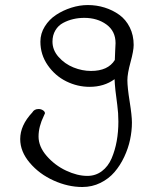

<svg xmlns="http://www.w3.org/2000/svg" viewBox="-20 -728 660 761"><path d="M140.1 -563Q140.1 -595.2 157.5 -623Q174.8 -650.9 202.1 -668.9Q229.5 -687 262.5 -697.5Q295.4 -708 328.1 -708Q362.8 -708 394.8 -698Q426.8 -688 452.9 -669.2Q479 -650.4 494.4 -619.4Q509.8 -588.4 509.8 -549.8Q509.8 -526.9 497.3 -481.4Q484.9 -436 484.9 -410.2Q484.9 -381.8 493.9 -325.7Q502.9 -269.5 502.9 -242.2Q502.9 -209 495.6 -174.6Q488.3 -140.1 472.4 -106.2Q456.5 -72.3 433.8 -45.9Q411.1 -19.5 378.2 -3.2Q345.2 13.2 306.2 13.2Q249.5 13.2 192.6 -12.5Q135.7 -38.1 97.9 -82.8Q60.1 -127.4 60.1 -176.8Q60.1 -231.4 107.9 -282.2Q115.7 -295.9 132.8 -295.9Q142.6 -295.9 150.4 -290.8Q158.2 -285.6 158.2 -278.8Q158.2 -277.8 153.8 -269Q132.8 -226.1 132.8 -187Q132.8 -147 165 -109.9Q197.3 -72.8 241.9 -51.8Q286.6 -30.8 326.2 -30.8Q358.9 -30.8 383.8 -49.6Q408.7 -68.4 422.4 -100.3Q436 -132.3 442.6 -168.9Q449.2 -205.6 449.2 -246.1Q449.2 -280.3 444.8 -312Q435.5 -377 434.1 -414.1Q392.6 -383.8 335 -383.8Q287.1 -383.8 242.9 -405.5Q198.7 -427.2 169.4 -469.2Q140.1 -511.2 140.1 -563ZM435.1 -490.2Q435.1 -503.9 436.5 -525.9Q438 -547.9 438 -557.1Q438 -604.5 401.9 -630.9Q365.7 -657.2 314 -657.2Q291.5 -657.2 270.5 -652.3Q249.5 -647.5 230.2 -637.2Q210.9 -627 199.5 -607.7Q188 -588.4 188 -563Q188 -529.3 212.4 -502Q236.8 -474.6 271.2 -460.7Q305.7 -446.8 340.8 -446.8Q408.2 -446.8 435.1 -490.2Z"/></svg>

Font: Zhizn
Style: Regular
Weight: 400
Designer: Peter Zharnov
Foundry: Peter Zharnov
Version: Version 1.000